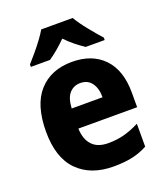

<svg xmlns="http://www.w3.org/2000/svg" viewBox="-142 -863 836 970"><g transform="rotate(-20 276.5 -378.0)"><path d="M283 -559Q391 -559 453 -494.5Q515 -430 515 -309V-231H199Q201 -173 230.5 -141.5Q260 -110 317 -110Q363 -110 402.5 -120.5Q442 -131 485 -153V-30Q447 -9 403.5 0.5Q360 10 302 10Q180 10 110 -60.5Q40 -131 40 -271Q40 -415 105 -487Q170 -559 283 -559ZM286 -444Q251 -444 228 -419Q205 -394 202 -338H368Q368 -386 347 -415Q326 -444 286 -444ZM363 -766Q383 -732 416 -691Q449 -650 477 -619V-606H375Q352 -621 327 -641Q302 -661 278 -686Q253 -661 229 -641Q205 -621 183 -606H80V-619Q97 -638 119 -664Q141 -690 161.5 -717.5Q182 -745 194 -766Z"/></g></svg>

Font: Noto Sans Gurmukhi SemiCondensed ExtraBold
Style: Regular
Weight: 800
Width: 4
Designer: Jelle Bosma - Monotype Design Team
Foundry: Monotype Imaging Inc.
Version: Version 2.004; ttfautohint (v1.8.4.7-5d5b)